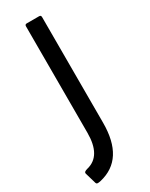

<svg xmlns="http://www.w3.org/2000/svg" viewBox="-213 -696 686 879"><g transform="rotate(-30 130.0 -257.0)"><path d="M37.1 139.2Q24.4 142.1 19 141.1Q13.7 140.1 12.2 134.8L-4.9 76.2Q-6.3 70.3 -2.2 66.7Q2 63 13.2 60.1Q95.2 40 95.2 -82V-645Q95.2 -654.8 105 -654.8H169.9Q180.2 -654.8 180.2 -645V-85.9Q180.2 105.5 37.1 139.2Z"/></g></svg>

Font: Sofia Sans
Style: Regular
Weight: 400
Designer: Botio Nikoltchev, Ani Petrova
Foundry: lettersoup
Version: Version 4.100